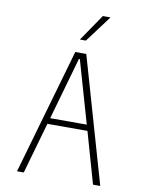

<svg xmlns="http://www.w3.org/2000/svg" viewBox="-109 -1128 918 1204"><g transform="rotate(10 350.0 -526.0)"><path d="M85 0 315 -800H385L615 0H569L476 -326H221L128 0ZM345 -761 232 -364H465L351 -761ZM330 -882 446 -1052H495L368 -882Z"/></g></svg>

Font: Martian Mono Thin
Style: Regular
Weight: 100
Monospace: yes
Designer: Roman Shamin
Foundry: Evil Martians
Version: Version 1.000; ttfautohint (v1.8.4.7-5d5b)